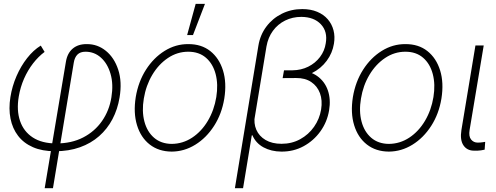

<svg xmlns="http://www.w3.org/2000/svg" viewBox="-20 -785 2609 1009"><path d="M214.8 204.1 326.2 -459.5Q333.5 -505.4 362.1 -529.5Q390.6 -553.7 436 -553.2Q492.2 -553.7 536.4 -517.8Q580.6 -481.9 601.3 -418.7Q622.1 -355.5 608.4 -272.9Q598.1 -210.4 571 -158.9Q543.9 -107.4 501 -69.6Q458 -31.7 399.9 -11Q341.8 9.8 269 9.8Q201.7 9.8 153.1 -11.5Q104.5 -32.7 75 -71.3Q45.4 -109.9 35.2 -161.9Q24.9 -213.9 34.7 -274.9Q43.9 -332.5 66.9 -385.3Q89.8 -438 122.6 -479.7Q155.3 -521.5 194.3 -545.4L214.4 -512.2Q181.6 -487.8 153.8 -451.9Q126 -416 106.4 -371.6Q86.9 -327.1 78.6 -277.8Q66.4 -205.6 85.2 -149.9Q104 -94.2 152.1 -62.7Q200.2 -31.2 275.9 -31.2Q356 -31.2 416.7 -62.5Q477.5 -93.8 515.9 -148.7Q554.2 -203.6 565.4 -273.4Q576.7 -342.3 561 -396.5Q545.4 -450.7 510.7 -481.9Q476.1 -513.2 429.2 -513.2Q401.9 -513.2 387 -498.3Q372.1 -483.4 367.7 -455.6L258.3 204.1Z M882.3 11.7Q814 11.2 766.8 -25.6Q719.7 -62.5 700 -127.2Q680.2 -191.9 693.4 -274.9Q707 -356 747.1 -418.7Q787.1 -481.4 845.2 -517.6Q903.3 -553.7 969.2 -553.2Q1038.1 -553.7 1085 -516.6Q1131.8 -479.5 1151.9 -414.8Q1171.9 -350.1 1158.7 -267.1Q1145.5 -186.5 1105 -123.5Q1064.5 -60.5 1006.6 -24.7Q948.7 11.2 882.3 11.7ZM882.3 -28.8Q940.9 -29.3 990 -61.8Q1039.1 -94.2 1072.3 -150.1Q1105.5 -206.1 1116.7 -274.9Q1127.4 -341.3 1113.3 -395.5Q1099.1 -449.7 1062.5 -481.4Q1025.9 -513.2 969.2 -513.2Q911.6 -513.2 862.5 -480.2Q813.5 -447.3 780.3 -391.6Q747.1 -335.9 735.8 -267.1Q724.6 -200.7 738.8 -146.7Q752.9 -92.8 789.8 -61Q826.7 -29.3 882.3 -28.8ZM963.4 -600.6 1008.3 -764.6H1057.1L994.1 -600.6Z M1472.2 -413.6H1545.4Q1606.4 -414.1 1646.5 -385.7Q1686.5 -357.4 1702.9 -310.1Q1719.2 -262.7 1709.5 -205.1Q1699.2 -144 1663.8 -94.7Q1628.4 -45.4 1575.4 -16.6Q1522.5 12.2 1458.5 11.7Q1405.3 11.2 1364.7 -10.7Q1324.2 -32.7 1306.2 -74.7L1300.3 -71.8L1319.3 -177.7Q1312.5 -136.7 1327.1 -103Q1341.8 -69.3 1375.7 -49.3Q1409.7 -29.3 1459.5 -29.3Q1513.7 -29.3 1557.6 -53.5Q1601.6 -77.6 1630.4 -118.7Q1659.2 -159.7 1667.5 -209.5Q1675.3 -257.8 1661.4 -295.2Q1647.5 -332.5 1615.5 -354Q1583.5 -375.5 1536.1 -375L1465.3 -374.5ZM1568.4 -737.3Q1612.8 -737.3 1646.7 -723.1Q1680.7 -709 1702.4 -683.8Q1724.1 -658.7 1732.7 -625.7Q1741.2 -592.8 1734.9 -555.2Q1727.1 -506.3 1697 -465.6Q1667 -424.8 1618.7 -400.6Q1570.3 -376.5 1508.3 -376.5H1465.8L1472.7 -415.5H1517.1Q1562.5 -416 1599.9 -434.6Q1637.2 -453.1 1661.6 -485.4Q1686 -517.6 1691.9 -557.6Q1702.6 -618.7 1666.5 -657.2Q1630.4 -695.8 1563.5 -696.3Q1517.1 -696.3 1478.3 -677Q1439.5 -657.7 1414.1 -622.8Q1388.7 -587.9 1380.4 -541L1257.3 204.1H1214.4L1337.9 -544.9Q1347.2 -601.6 1379.6 -645Q1412.1 -688.5 1461.2 -712.9Q1510.3 -737.3 1568.4 -737.3Z M2023.4 11.7Q1955.1 11.2 1908 -25.6Q1860.8 -62.5 1841.1 -127.2Q1821.3 -191.9 1834.5 -274.9Q1848.1 -356 1888.2 -418.7Q1928.2 -481.4 1986.3 -517.6Q2044.4 -553.7 2110.4 -553.2Q2179.2 -553.7 2226.1 -516.6Q2272.9 -479.5 2293 -414.8Q2313 -350.1 2299.8 -267.1Q2286.6 -186.5 2246.1 -123.5Q2205.6 -60.5 2147.7 -24.7Q2089.8 11.2 2023.4 11.7ZM2023.4 -28.8Q2082 -29.3 2131.1 -61.8Q2180.2 -94.2 2213.4 -150.1Q2246.6 -206.1 2257.8 -274.9Q2268.6 -341.3 2254.4 -395.5Q2240.2 -449.7 2203.6 -481.4Q2167 -513.2 2110.4 -513.2Q2052.7 -513.2 2003.7 -480.2Q1954.6 -447.3 1921.4 -391.6Q1888.2 -335.9 1877 -267.1Q1865.7 -200.7 1879.9 -146.7Q1894 -92.8 1930.9 -61Q1967.8 -29.3 2023.4 -28.8Z M2478.5 -545.9H2522L2447.8 -101.6Q2442.4 -68.4 2455.6 -52Q2468.8 -35.6 2490.2 -35.6Q2504.9 -35.6 2516.1 -37.4Q2527.3 -39.1 2529.8 -39.6L2526.9 1.5Q2521.5 2.9 2507.8 5.1Q2494.1 7.3 2472.7 6.8Q2435.1 7.3 2415.8 -20.8Q2396.5 -48.8 2404.8 -101.6Z"/></svg>

Font: Inter Tight ExtraLight
Style: Italic
Weight: 250
Italic angle: -9.39999°
Designer: Rasmus Andersson
Foundry: rsms
Version: Version 3.004